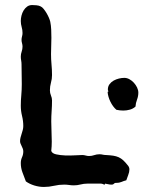

<svg xmlns="http://www.w3.org/2000/svg" viewBox="-20 -722 623 757"><path d="M490.2 -54.2Q490.2 -43.5 485.6 -32.2Q481 -21 478 -11.2Q471.7 -9.8 467.5 -8.1Q463.4 -6.3 459.5 -4.9Q455.6 -3.4 450.7 -2.2Q445.8 -1 438 -1Q433.6 -1 432.1 0Q430.7 1 429.2 2.4Q427.7 3.9 425.8 4.9Q423.8 5.9 418.9 5.9Q413.1 5.9 407 4.4Q400.9 2.9 394 2Q394 2.4 393.8 2.9Q393.6 3.4 393.6 4.4Q393.1 5.4 393.1 5.9Q390.1 5.9 386.2 3.9Q382.3 2 377.9 2H324.2Q310.1 2 297.4 5.4Q284.7 8.8 271 8.8Q261.2 8.8 252 7.3Q242.7 5.9 232.9 5.9Q212.4 5.9 192.9 10.5Q173.3 15.1 152.8 15.1Q134.3 15.1 115.2 9.3Q96.2 3.4 82 -6.8Q75.2 -24.9 68.6 -42.2Q62 -59.6 62 -79.1Q62 -91.3 66.9 -102.1Q71.8 -112.8 71.8 -125Q71.8 -130.9 69.8 -136Q67.9 -141.1 65.4 -146Q63 -150.9 61 -155.8Q59.1 -160.6 59.1 -165Q59.1 -172.4 61 -179.9Q63 -187.5 65.4 -194.8Q67.9 -202.1 69.8 -209.7Q71.8 -217.3 71.8 -225.1Q71.8 -245.1 66.9 -264.9Q62 -284.7 62 -305.2Q62 -326.2 64 -347.2Q65.9 -368.2 65.9 -390.1L64.9 -467.8Q64.9 -476.1 63.5 -483.4Q62 -490.7 62 -499Q62 -508.8 65.4 -518.6Q68.8 -528.3 68.8 -538.1Q68.8 -544.9 66.9 -551.5Q64.9 -558.1 64.9 -564.9Q64.9 -571.8 66.9 -578.4Q68.8 -585 68.8 -591.8Q68.8 -604 65.4 -615.5Q62 -627 62 -639.2Q62 -649.4 64.7 -660.4Q67.4 -671.4 73 -680.7Q78.6 -689.9 86.9 -696Q95.2 -702.1 106.9 -702.1Q113.8 -702.1 123.8 -701.2Q133.8 -700.2 140.1 -696.8Q146 -694.3 152.1 -686.8Q158.2 -679.2 163.6 -670.2Q168.9 -661.1 172.9 -651.9Q176.8 -642.6 178.2 -636.2Q181.2 -621.1 181.9 -605.2Q182.6 -589.4 182.6 -573Q182.6 -556.6 181.9 -540.3Q181.2 -523.9 181.2 -508.8Q181.2 -488.3 183.1 -467.8Q185.1 -447.3 185.1 -425.8Q185.1 -410.6 180.9 -396Q176.8 -381.3 176.8 -366.2Q176.8 -355 180.9 -345.5Q185.1 -335.9 185.1 -326.2Q185.1 -304.7 183.6 -284.4Q182.1 -264.2 182.1 -243.2Q182.1 -222.7 183.1 -203.1Q184.1 -183.6 184.1 -164.1Q184.1 -154.3 183.6 -145.3Q183.1 -136.2 182.1 -127Q185.1 -117.2 201.2 -113.5Q217.3 -109.9 237.3 -109.1Q257.3 -108.4 276.4 -109.6Q295.4 -110.8 304.2 -110.8Q311 -110.8 317.6 -108.9Q324.2 -106.9 331.1 -106.9Q341.8 -106.9 351.6 -110.4Q361.3 -113.8 372.1 -113.8Q378.9 -113.8 385 -112.3Q391.1 -110.8 397.9 -110.8Q414.6 -109.9 426.3 -108.2Q438 -106.4 447.8 -102.1Q457.5 -97.7 466.1 -89.8Q474.6 -82 484.9 -68.8Q490.2 -62 490.2 -54.2ZM525.4 -356.9Q525.4 -342.8 520.3 -329.3Q515.1 -315.9 514.2 -301.8Q504.4 -293 491.7 -289.6Q479 -286.1 466.3 -286.1Q452.6 -286.1 439 -289.1Q432.1 -294.9 426 -303.2Q419.9 -311.5 415.3 -321Q410.6 -330.6 407.7 -340.6Q404.8 -350.6 404.3 -359.9Q405.3 -359.9 406.2 -360.4Q407.2 -360.8 407.2 -361.8Q407.2 -364.3 406.2 -364.7Q405.3 -365.2 405.3 -369.1Q405.3 -381.3 411.9 -390.1Q418.5 -398.9 428.2 -404.3Q438 -409.7 449.2 -412.4Q460.4 -415 470.2 -415Q480.5 -415 490.2 -409.7Q500 -404.3 507.8 -395.8Q515.6 -387.2 520.5 -377Q525.4 -366.7 525.4 -356.9Z"/></svg>

Font: Margarine
Style: Regular
Weight: 400
Designer: Astigmatic (AOETI)
Foundry: Astigmatic (AOETI)
Version: Version 1.000